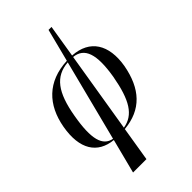

<svg xmlns="http://www.w3.org/2000/svg" viewBox="-291 -857 1187 1187"><g transform="rotate(-45 302.5 -263.5)"><path d="M130 233H247L284 7C440 -7 527 -102 558 -271C585 -432 521 -536 375 -545L410 -760H384L329 -545C153 -537 55 -433 26 -271C-4 -101 59 -6 188 7ZM462 -271C431 -99 383 -19 286 -3L373 -534C463 -525 491 -444 462 -271ZM122 -271C152 -445 210 -525 326 -534L190 -2C114 -16 91 -95 122 -271Z"/></g></svg>

Font: Noto Serif Display ExtraCondensed Medium
Style: Italic
Weight: 500
Width: 2
Italic angle: -12°
Designer: Monotype Design Team
Foundry: Monotype Imaging Inc.
Version: Version 2.009